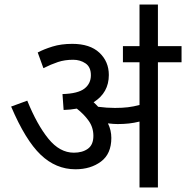

<svg xmlns="http://www.w3.org/2000/svg" viewBox="-20 -825 819 845"><path d="M470 -218Q470 -148 424.5 -114Q379 -80 312 -80Q226 -80 159 -144Q92 -208 29 -356L100 -382Q143 -276 193 -214.5Q243 -153 305 -153Q343 -153 367 -170.5Q391 -188 391 -227Q391 -264 370.5 -293Q350 -322 318 -347Q291 -342 260 -341L255 -411Q323 -413 351.5 -435Q380 -457 380 -494Q380 -530 356.5 -546Q333 -562 302 -562Q265 -562 235 -552Q205 -542 171 -525L146 -594Q172 -608 210.5 -620Q249 -632 298 -632Q376 -632 417.5 -593Q459 -554 459 -495Q459 -417 392 -375Q403 -365 412 -355Q450 -350 486 -350Q518 -350 543 -353Q568 -356 594 -363V-551H521V-622H779V-551H675V0H594V-290Q570 -284 547 -281.5Q524 -279 498 -279Q481 -279 455 -282Q470 -252 470 -218ZM594 -615V-805H675V-615Z"/></svg>

Font: Go Noto Current
Style: Regular
Weight: 400
Designer: Monotype Design Team
Foundry: Monotype Imaging Inc.
Version: Version 2.007; ttfautohint (v1.8) -l 8 -r 50 -G 200 -x 14 -D